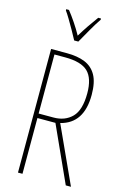

<svg xmlns="http://www.w3.org/2000/svg" viewBox="-141 -1011 685 1071"><g transform="rotate(15 202.0 -475.0)"><path d="M169 -714Q231 -714 274 -696.5Q317 -679 340 -638Q363 -597 363 -525Q363 -360 234 -328L384 0H354L208 -322H104V0H78V-714ZM166 -689H104V-348H190Q256 -348 296.5 -389Q337 -430 337 -527Q337 -613 298 -651Q259 -689 166 -689ZM190 -793Q177 -818 160.5 -847Q144 -876 128.5 -902Q113 -928 102 -943V-950H118Q138 -925 161 -891Q184 -857 202 -824Q222 -857 242 -886.5Q262 -916 287 -950H303V-943Q281 -911 257.5 -869.5Q234 -828 214 -793Z"/></g></svg>

Font: Noto Sans Lao ExtraCondensed Thin
Style: Regular
Weight: 100
Width: 2
Designer: Monotype Design Team
Foundry: Monotype Imaging Inc.
Version: Version 2.003; ttfautohint (v1.8.4.7-5d5b)